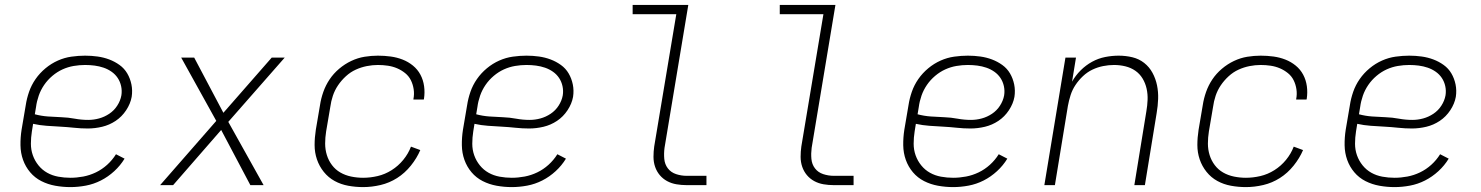

<svg xmlns="http://www.w3.org/2000/svg" viewBox="-20 -755 6040 783"><path d="M267 8Q236 8 205.5 2.5Q175 -3 148.5 -16.5Q122 -30 103 -52.5Q84 -75 74 -103Q64 -131 63.5 -162.5Q63 -194 68 -226L85 -326Q89 -353 98.5 -380.5Q108 -408 125 -432.5Q142 -457 165.5 -476.5Q189 -496 216 -508Q243 -520 271.5 -524Q300 -528 327 -528Q353 -528 378 -524.5Q403 -521 425.5 -512.5Q448 -504 467.5 -490Q487 -476 499 -455.5Q511 -435 516 -410.5Q521 -386 517 -360Q512 -332 494.5 -305.5Q477 -279 451.5 -262Q426 -245 396.5 -238Q367 -231 338 -231Q310 -231 282 -234Q254 -237 226 -238.5Q198 -240 170 -242Q142 -244 115 -250L110 -219Q106 -194 106 -169Q106 -144 114 -121.5Q122 -99 137 -80.5Q152 -62 172.5 -50.5Q193 -39 217.5 -34.5Q242 -30 267 -30Q293 -30 319.5 -35Q346 -40 371 -52Q396 -64 417 -83Q438 -102 453 -126L488 -108Q471 -80 446 -57Q421 -34 391.5 -19Q362 -4 330 2Q298 8 267 8ZM340 -266Q362 -266 384 -272Q406 -278 425.5 -291Q445 -304 458 -324Q471 -344 475 -366Q478 -385 474 -403.5Q470 -422 460 -437Q450 -452 435 -462.5Q420 -473 402.5 -479Q385 -485 366 -487.5Q347 -490 327 -490Q304 -490 280.5 -486Q257 -482 235 -472Q213 -462 193.5 -445.5Q174 -429 160 -408.5Q146 -388 138 -365Q130 -342 127 -319L122 -289Q148 -282 175.5 -280Q203 -278 230.5 -277Q258 -276 285 -271Q312 -266 340 -266Z M633 0 862 -262 719 -520H772L891 -295L1088 -520H1141L911 -258L1055 0H1001L882 -225L686 0Z M1461 8Q1430 8 1400 2.5Q1370 -3 1344.5 -17Q1319 -31 1300.5 -54Q1282 -77 1272.5 -105Q1263 -133 1263 -163.5Q1263 -194 1268 -226L1285 -326Q1289 -353 1298.5 -380Q1308 -407 1324 -431Q1340 -455 1363 -474.5Q1386 -494 1412.5 -506.5Q1439 -519 1466.5 -523.5Q1494 -528 1521 -528Q1548 -528 1573.5 -524.5Q1599 -521 1622 -512Q1645 -503 1664 -487.5Q1683 -472 1694.5 -450.5Q1706 -429 1709.5 -403.5Q1713 -378 1709 -352Q1709 -351 1708.5 -350Q1708 -349 1708 -349H1666Q1666 -349 1666 -349.5Q1666 -350 1666 -351Q1670 -371 1667 -391Q1664 -411 1655.5 -428Q1647 -445 1632 -457Q1617 -469 1599.5 -476.5Q1582 -484 1562 -487Q1542 -490 1521 -490Q1499 -490 1476 -485.5Q1453 -481 1431 -471Q1409 -461 1390.5 -444Q1372 -427 1358.5 -407Q1345 -387 1337.5 -364.5Q1330 -342 1327 -319L1310 -219Q1306 -194 1306 -169.5Q1306 -145 1313 -122.5Q1320 -100 1334 -81.5Q1348 -63 1368 -51.5Q1388 -40 1412 -35Q1436 -30 1461 -30Q1490 -30 1520 -37Q1550 -44 1577 -61Q1604 -78 1624.5 -103Q1645 -128 1656 -157L1694 -143Q1680 -110 1655.5 -79.5Q1631 -49 1599.5 -29Q1568 -9 1532 -0.5Q1496 8 1461 8Z M2067 8Q2036 8 2005.5 2.5Q1975 -3 1948.5 -16.5Q1922 -30 1903 -52.5Q1884 -75 1874 -103Q1864 -131 1863.5 -162.5Q1863 -194 1868 -226L1885 -326Q1889 -353 1898.5 -380.5Q1908 -408 1925 -432.5Q1942 -457 1965.5 -476.5Q1989 -496 2016 -508Q2043 -520 2071.5 -524Q2100 -528 2127 -528Q2153 -528 2178 -524.5Q2203 -521 2225.5 -512.5Q2248 -504 2267.5 -490Q2287 -476 2299 -455.5Q2311 -435 2316 -410.5Q2321 -386 2317 -360Q2312 -332 2294.5 -305.5Q2277 -279 2251.5 -262Q2226 -245 2196.5 -238Q2167 -231 2138 -231Q2110 -231 2082 -234Q2054 -237 2026 -238.5Q1998 -240 1970 -242Q1942 -244 1915 -250L1910 -219Q1906 -194 1906 -169Q1906 -144 1914 -121.5Q1922 -99 1937 -80.5Q1952 -62 1972.5 -50.5Q1993 -39 2017.5 -34.5Q2042 -30 2067 -30Q2093 -30 2119.5 -35Q2146 -40 2171 -52Q2196 -64 2217 -83Q2238 -102 2253 -126L2288 -108Q2271 -80 2246 -57Q2221 -34 2191.5 -19Q2162 -4 2130 2Q2098 8 2067 8ZM2140 -266Q2162 -266 2184 -272Q2206 -278 2225.5 -291Q2245 -304 2258 -324Q2271 -344 2275 -366Q2278 -385 2274 -403.5Q2270 -422 2260 -437Q2250 -452 2235 -462.5Q2220 -473 2202.5 -479Q2185 -485 2166 -487.5Q2147 -490 2127 -490Q2104 -490 2080.5 -486Q2057 -482 2035 -472Q2013 -462 1993.5 -445.5Q1974 -429 1960 -408.5Q1946 -388 1938 -365Q1930 -342 1927 -319L1922 -289Q1948 -282 1975.5 -280Q2003 -278 2030.5 -277Q2058 -276 2085 -271Q2112 -266 2140 -266Z M2780 0Q2759 0 2738.5 -3.5Q2718 -7 2700.5 -16.5Q2683 -26 2670.5 -41Q2658 -56 2651.5 -75Q2645 -94 2645 -115.5Q2645 -137 2648 -158L2738 -697H2560V-735H2787L2690 -152Q2687 -129 2689 -107Q2691 -85 2703.5 -68.5Q2716 -52 2737 -45Q2758 -38 2780 -38H2861V0Z M3380 0Q3359 0 3338.5 -3.5Q3318 -7 3300.5 -16.5Q3283 -26 3270.5 -41Q3258 -56 3251.5 -75Q3245 -94 3245 -115.5Q3245 -137 3248 -158L3338 -697H3160V-735H3387L3290 -152Q3287 -129 3289 -107Q3291 -85 3303.5 -68.5Q3316 -52 3337 -45Q3358 -38 3380 -38H3461V0Z M3867 8Q3836 8 3805.5 2.5Q3775 -3 3748.5 -16.5Q3722 -30 3703 -52.5Q3684 -75 3674 -103Q3664 -131 3663.5 -162.5Q3663 -194 3668 -226L3685 -326Q3689 -353 3698.5 -380.5Q3708 -408 3725 -432.5Q3742 -457 3765.5 -476.5Q3789 -496 3816 -508Q3843 -520 3871.5 -524Q3900 -528 3927 -528Q3953 -528 3978 -524.5Q4003 -521 4025.5 -512.5Q4048 -504 4067.5 -490Q4087 -476 4099 -455.5Q4111 -435 4116 -410.5Q4121 -386 4117 -360Q4112 -332 4094.5 -305.5Q4077 -279 4051.5 -262Q4026 -245 3996.5 -238Q3967 -231 3938 -231Q3910 -231 3882 -234Q3854 -237 3826 -238.5Q3798 -240 3770 -242Q3742 -244 3715 -250L3710 -219Q3706 -194 3706 -169Q3706 -144 3714 -121.5Q3722 -99 3737 -80.5Q3752 -62 3772.5 -50.5Q3793 -39 3817.5 -34.5Q3842 -30 3867 -30Q3893 -30 3919.5 -35Q3946 -40 3971 -52Q3996 -64 4017 -83Q4038 -102 4053 -126L4088 -108Q4071 -80 4046 -57Q4021 -34 3991.5 -19Q3962 -4 3930 2Q3898 8 3867 8ZM3940 -266Q3962 -266 3984 -272Q4006 -278 4025.5 -291Q4045 -304 4058 -324Q4071 -344 4075 -366Q4078 -385 4074 -403.5Q4070 -422 4060 -437Q4050 -452 4035 -462.5Q4020 -473 4002.5 -479Q3985 -485 3966 -487.5Q3947 -490 3927 -490Q3904 -490 3880.5 -486Q3857 -482 3835 -472Q3813 -462 3793.5 -445.5Q3774 -429 3760 -408.5Q3746 -388 3738 -365Q3730 -342 3727 -319L3722 -289Q3748 -282 3775.5 -280Q3803 -278 3830.5 -277Q3858 -276 3885 -271Q3912 -266 3940 -266Z M4239 0 4325 -520H4368L4352 -422Q4366 -447 4387 -468Q4408 -489 4433.5 -503Q4459 -517 4487 -522.5Q4515 -528 4542 -528Q4571 -528 4598 -521.5Q4625 -515 4646 -498.5Q4667 -482 4680 -458Q4693 -434 4698.5 -407Q4704 -380 4703 -351.5Q4702 -323 4697 -294L4649 0H4606L4655 -301Q4659 -324 4660 -347.5Q4661 -371 4656 -393.5Q4651 -416 4639.5 -435Q4628 -454 4610 -466.5Q4592 -479 4569.5 -484.5Q4547 -490 4523 -490Q4501 -490 4478.5 -485.5Q4456 -481 4435 -471Q4414 -461 4396.5 -444.5Q4379 -428 4366 -408.5Q4353 -389 4346 -367Q4339 -345 4335 -323L4282 0Z M5061 8Q5030 8 5000 2.5Q4970 -3 4944.5 -17Q4919 -31 4900.5 -54Q4882 -77 4872.5 -105Q4863 -133 4863 -163.5Q4863 -194 4868 -226L4885 -326Q4889 -353 4898.5 -380Q4908 -407 4924 -431Q4940 -455 4963 -474.5Q4986 -494 5012.5 -506.5Q5039 -519 5066.5 -523.5Q5094 -528 5121 -528Q5148 -528 5173.5 -524.5Q5199 -521 5222 -512Q5245 -503 5264 -487.5Q5283 -472 5294.5 -450.5Q5306 -429 5309.5 -403.5Q5313 -378 5309 -352Q5309 -351 5308.5 -350Q5308 -349 5308 -349H5266Q5266 -349 5266 -349.5Q5266 -350 5266 -351Q5270 -371 5267 -391Q5264 -411 5255.5 -428Q5247 -445 5232 -457Q5217 -469 5199.5 -476.5Q5182 -484 5162 -487Q5142 -490 5121 -490Q5099 -490 5076 -485.5Q5053 -481 5031 -471Q5009 -461 4990.5 -444Q4972 -427 4958.5 -407Q4945 -387 4937.5 -364.5Q4930 -342 4927 -319L4910 -219Q4906 -194 4906 -169.5Q4906 -145 4913 -122.5Q4920 -100 4934 -81.5Q4948 -63 4968 -51.5Q4988 -40 5012 -35Q5036 -30 5061 -30Q5090 -30 5120 -37Q5150 -44 5177 -61Q5204 -78 5224.5 -103Q5245 -128 5256 -157L5294 -143Q5280 -110 5255.5 -79.5Q5231 -49 5199.5 -29Q5168 -9 5132 -0.5Q5096 8 5061 8Z M5667 8Q5636 8 5605.5 2.5Q5575 -3 5548.5 -16.5Q5522 -30 5503 -52.5Q5484 -75 5474 -103Q5464 -131 5463.5 -162.5Q5463 -194 5468 -226L5485 -326Q5489 -353 5498.5 -380.5Q5508 -408 5525 -432.5Q5542 -457 5565.5 -476.5Q5589 -496 5616 -508Q5643 -520 5671.5 -524Q5700 -528 5727 -528Q5753 -528 5778 -524.5Q5803 -521 5825.5 -512.5Q5848 -504 5867.5 -490Q5887 -476 5899 -455.5Q5911 -435 5916 -410.5Q5921 -386 5917 -360Q5912 -332 5894.5 -305.5Q5877 -279 5851.5 -262Q5826 -245 5796.5 -238Q5767 -231 5738 -231Q5710 -231 5682 -234Q5654 -237 5626 -238.5Q5598 -240 5570 -242Q5542 -244 5515 -250L5510 -219Q5506 -194 5506 -169Q5506 -144 5514 -121.5Q5522 -99 5537 -80.5Q5552 -62 5572.5 -50.5Q5593 -39 5617.5 -34.5Q5642 -30 5667 -30Q5693 -30 5719.5 -35Q5746 -40 5771 -52Q5796 -64 5817 -83Q5838 -102 5853 -126L5888 -108Q5871 -80 5846 -57Q5821 -34 5791.5 -19Q5762 -4 5730 2Q5698 8 5667 8ZM5740 -266Q5762 -266 5784 -272Q5806 -278 5825.5 -291Q5845 -304 5858 -324Q5871 -344 5875 -366Q5878 -385 5874 -403.5Q5870 -422 5860 -437Q5850 -452 5835 -462.5Q5820 -473 5802.5 -479Q5785 -485 5766 -487.5Q5747 -490 5727 -490Q5704 -490 5680.5 -486Q5657 -482 5635 -472Q5613 -462 5593.5 -445.5Q5574 -429 5560 -408.5Q5546 -388 5538 -365Q5530 -342 5527 -319L5522 -289Q5548 -282 5575.5 -280Q5603 -278 5630.5 -277Q5658 -276 5685 -271Q5712 -266 5740 -266Z"/></svg>

Font: Iosevka SS04 XLt Ex
Style: Italic
Weight: 200
Width: 7
Italic angle: -9°
Monospace: yes
Designer: Belleve Invis
Foundry: Belleve Invis
Version: Version 19.0.0; ttfautohint (v1.8.4)